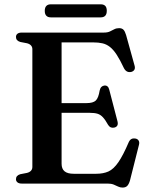

<svg xmlns="http://www.w3.org/2000/svg" viewBox="-20 -851 693 890"><path d="M214.5 -373H380.5Q411.5 -373 424 -385Q436.5 -397 442 -431.5Q444.5 -442.5 450 -448Q455.5 -453.5 464 -454.5Q481.5 -456 486.5 -435L524.5 -289Q527.5 -277 524.2 -270Q521 -263 511.5 -260Q502.5 -257.5 494.8 -260.2Q487 -263 481.5 -271.5Q468.5 -295 457.2 -307.2Q446 -319.5 432 -323.8Q418 -328 396.5 -328H214.5ZM54 -679.5Q54 -689 60.8 -694.5Q67.5 -700 81.5 -700H461.5Q478.5 -700 489.5 -705.2Q500.5 -710.5 510 -715.5Q519.5 -720.5 532 -720.5Q545.5 -720.5 552.5 -713Q559.5 -705.5 564.5 -688.5L603.5 -548Q607 -536.5 603.5 -529Q600 -521.5 590 -518Q578.5 -515 569.5 -519.2Q560.5 -523.5 554.5 -535Q536.5 -573.5 521 -597.2Q505.5 -621 489.5 -633.5Q473.5 -646 455 -650.2Q436.5 -654.5 411.5 -654.5H265.5V-92Q265.5 -68.5 279.2 -57Q293 -45.5 321.5 -45.5H426Q459 -45.5 482.8 -56.2Q506.5 -67 528.5 -98.8Q550.5 -130.5 577 -192.5Q582 -203 589.5 -206.8Q597 -210.5 606.5 -209Q617.5 -207.5 622.5 -199.5Q627.5 -191.5 624 -179L582.5 -14.5Q577.5 2.5 570 10.5Q562.5 18.5 548 18.5Q537 18.5 527.5 13.8Q518 9 506.8 4.5Q495.5 0 479.5 0H81.5Q67.5 0 60.8 -5.8Q54 -11.5 54 -20.5Q54 -37.5 74 -43.5L105 -49.5Q117 -52.5 123.5 -59.5Q130 -66.5 130 -77V-623Q130 -633.5 123.5 -640.5Q117 -647.5 105 -650.5L74 -656.5Q54 -662.5 54 -679.5ZM187.5 -800.5Q187.5 -816 194.8 -823.5Q202 -831 215.5 -831H447Q460.5 -831 467.8 -823.8Q475 -816.5 475 -801Q475 -785.5 467.8 -778Q460.5 -770.5 447 -770.5H215.5Q202 -770.5 194.8 -778Q187.5 -785.5 187.5 -800.5Z"/></svg>

Font: Fraunces Medium
Style: Regular
Weight: 500
Version: Version 1.000;[b76b70a41]